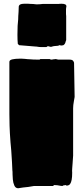

<svg xmlns="http://www.w3.org/2000/svg" viewBox="-20 -981 448 1024"><path d="M103 19 77 23Q63 23 56.5 8.5Q50 -6 48.5 -23.5Q47 -41 47 -50Q47 -69 46 -72Q45 -89 44 -115.5Q43 -142 40 -178L36 -222Q32 -274 31 -310.5Q30 -347 30 -372V-651Q30 -661 46 -664.5Q62 -668 83 -668Q89 -668 97 -668Q105 -668 113 -667Q121 -666 127 -665.5Q133 -665 137 -665Q145 -664 159 -663.5Q173 -663 191 -663L195 -666H245Q250 -663 254 -663H258Q260 -665 271 -665Q272 -666 273 -666H275Q279 -666 283 -665L290 -663H351Q365 -663 370 -656.5Q375 -650 375 -645L378 -464Q378 -461 377 -458L374 -441Q370 -420 370 -403.5Q370 -387 370 -375V-151L367 -108Q366 -93 365 -81Q364 -69 365 -60Q365 -15 354 0Q348 9 334 9L333 7L328 6Q326 6 326 7H321Q318 8 316 9Q314 10 313 11Q310 11 303 10Q296 9 286 7L270 6Q265 6 264 11H161L131 16ZM227 -730H202Q188 -730 185 -731Q180 -732 175.5 -732.5Q171 -733 167 -733L82 -740L75 -747Q74 -755 73.5 -768.5Q73 -782 73 -795Q73 -850 77 -878Q77 -886 77.5 -895.5Q78 -905 79 -917L80 -946Q82 -961 108 -961Q121 -961 130.5 -961Q140 -961 145 -960Q160 -960 163 -959Q168 -958 172.5 -958Q177 -958 182 -958Q187 -958 193.5 -958.5Q200 -959 208 -960H294Q296 -961 308 -961Q334 -961 334 -948V-946Q333 -941 332.5 -937.5Q332 -934 332 -930V-906Q332 -898 333 -895V-767Q332 -766 332 -764.5Q332 -763 331 -762Q330 -761 330 -759Q330 -757 329 -755Q326 -745 318 -740Q314 -740 313 -739Q311 -738 304 -738Q302 -738 302 -740H297L290 -737L267 -735Q264 -735 263 -734Q262 -733 259 -733L252 -731Q251 -731 249 -731.5Q247 -732 243 -733Q240 -733 239 -734Q238 -735 235 -735Q233 -735 233 -733Z"/></svg>

Font: Sigmar
Style: Regular
Weight: 400
Designer: Vernon Adams
Foundry: Vernon Adams
Version: Version 1.000; ttfautohint (v1.8.4.7-5d5b);gftools[0.9.24]